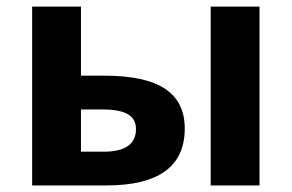

<svg xmlns="http://www.w3.org/2000/svg" viewBox="-20 -566 890 586"><path d="M772 0H623V-545.9H772ZM395 -171.9Q395 -203.6 369.6 -217.8Q344.2 -231.9 293.9 -231.9H227.1V-103H295.9Q395 -103 395 -171.9ZM543.9 -173.8Q543.9 0 304.2 0H78.1V-545.9H227.1V-335H298.8Q423.8 -335 483.9 -294.9Q543.9 -254.9 543.9 -173.8Z"/></svg>

Font: NotoSans-Bold
Style: Bold
Weight: 700
Designer: Monotype Design team
Foundry: Monotype Imaging Inc.
Version: Version 1.04